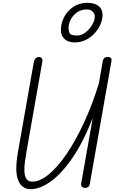

<svg xmlns="http://www.w3.org/2000/svg" viewBox="-20 -1333 812 1362"><path d="M197 9Q136 9 109.5 -52.8Q83 -114.5 107.5 -255.5L219.5 -891Q221.5 -902 226.2 -910.5Q231 -919 238.8 -923.8Q246.5 -928.5 256.5 -928.5Q270.5 -928 276.8 -919.2Q283 -910.5 280.5 -896.5L167.5 -255Q161.5 -219.5 156.5 -182.5Q151.5 -145.5 153.2 -114.2Q155 -83 167.8 -63.8Q180.5 -44.5 209 -44.5Q264 -44.5 327 -96.8Q390 -149 454 -243.2Q518 -337.5 576.5 -464.2Q635 -591 681 -740L709 -900Q711.5 -912 718.8 -920.2Q726 -928.5 743 -928.5Q761.5 -928.5 767.2 -921Q773 -913.5 770.5 -899L617 -28Q615 -13.5 605.8 -6.8Q596.5 0 585 0Q571 0 562 -7.8Q553 -15.5 556 -32.5L638 -496.5Q571 -325.5 494 -213.2Q417 -101 340.2 -46Q263.5 9 197 9ZM509 -1032Q482 -1032 460 -1042Q438 -1052 425 -1071.8Q412 -1091.5 412 -1120Q412 -1155.5 425 -1189.8Q438 -1224 462.5 -1251.8Q487 -1279.5 521.5 -1296.2Q556 -1313 598.5 -1313Q649.5 -1313 678.5 -1291Q707.5 -1269 707.5 -1226Q707.5 -1196 693.5 -1162.5Q679.5 -1129 653.2 -1099.2Q627 -1069.5 590.5 -1050.8Q554 -1032 509 -1032ZM524.5 -1081Q558.5 -1081 587.5 -1103.8Q616.5 -1126.5 634.5 -1158Q652.5 -1189.5 652.5 -1215Q652.5 -1236.5 636.5 -1251.2Q620.5 -1266 598.5 -1266Q555 -1266 525.8 -1244.8Q496.5 -1223.5 481.5 -1193.8Q466.5 -1164 466.5 -1138.5Q466.5 -1116.5 471 -1104Q475.5 -1091.5 488 -1086.2Q500.5 -1081 524.5 -1081Z"/></svg>

Font: Edu AU VIC WA NT Hand
Style: Regular
Weight: 400
Designer: Tina and Corey Anderson, Eben Sorkin, Mirko Velimirovic
Foundry: Google for Education
Version: Version 1.001